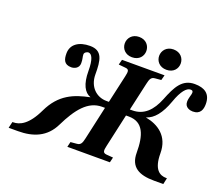

<svg xmlns="http://www.w3.org/2000/svg" viewBox="-141 -1095 1539 1323"><g transform="rotate(20 628.5 -433.0)"><path d="M841 -806C841 -768 869 -732 920 -732C972 -732 999 -768 999 -806C999 -844 972 -881 920 -881C869 -881 841 -844 841 -806ZM589 -806C589 -768 617 -732 668 -732C720 -732 747 -768 747 -806C747 -844 720 -881 668 -881C617 -881 589 -844 589 -806ZM36 15H104C215 15 307 -20 358 -125C421 -254 489 -341 591 -341H613L559 -98C551 -62 544 -44 515 -42L470 -38L461 0H773L782 -38L732 -42C704 -45 705 -62 713 -98L767 -341H788C895 -341 924 -252 924 -125C924 -20 991 15 1102 15H1170L1180 -31H1175C1127 -31 1079 -58 1079 -177C1079 -304 993 -358 902 -375V-376C955 -392 1000 -445 1034 -541C1063 -624 1096 -661 1124 -661C1135 -661 1143 -659 1143 -644C1143 -629 1130 -604 1130 -574C1130 -532 1171 -524 1189 -524C1246 -524 1257 -565 1257 -603C1257 -678 1211 -707 1139 -707C1047 -707 1011 -636 971 -535C935 -445 881 -389 796 -389H778L824 -594C832 -630 839 -648 868 -650L912 -654L922 -692H610L600 -654L651 -649C679 -647 678 -630 670 -594L624 -389H606C533 -389 472 -444 472 -535C472 -638 463 -707 371 -707C290 -707 235 -670 235 -603C235 -561 244 -524 298 -524C320 -524 354 -536 354 -574C354 -608 347 -616 347 -637C347 -652 367 -661 375 -661C401 -661 419 -626 419 -541C419 -444 448 -392 493 -376V-375C381 -352 281 -314 216 -177C159 -57 100 -31 52 -31H47Z"/></g></svg>

Font: Heuristica
Style: Bold Italic
Weight: 700
Italic angle: -13°
Version: Version 1.0.1